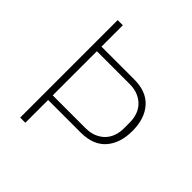

<svg xmlns="http://www.w3.org/2000/svg" viewBox="-188 -835 972 972"><g transform="rotate(45 298.5 -349.0)"><path d="M104 0V-698H141V-545H375Q463 -545 508.5 -493.5Q554 -442 554 -354Q554 -266 508.5 -214.5Q463 -163 375 -163H141V0ZM141 -196H375Q410 -196 436 -207Q462 -218 479.5 -236.5Q497 -255 505.5 -280Q514 -305 514 -332V-376Q514 -403 505.5 -428Q497 -453 479.5 -471.5Q462 -490 436 -501Q410 -512 375 -512H141Z"/></g></svg>

Font: IBM Plex Sans Thai Looped ExtraLight
Style: Regular
Weight: 200
Designer: Mike Abbink, Paul van der Laan, Pieter van Rosmalen, Ben Mitchell, Mark Frömberg
Foundry: Bold Monday
Version: Version 1.0